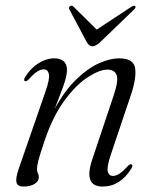

<svg xmlns="http://www.w3.org/2000/svg" viewBox="-20 -660 552 688"><path d="M69 -369.5Q63.5 -372.5 70 -384Q90 -416 118 -433.5Q146 -451 174.5 -451Q195.5 -451 207.8 -440.8Q220 -430.5 220 -409.5Q220 -388 207.2 -352.5Q194.5 -317 176 -270Q212.5 -336.5 254 -376.2Q295.5 -416 335.2 -433.5Q375 -451 406.5 -451Q459 -451 464.2 -415.5Q469.5 -380 449 -319.5L377 -105.5Q362 -61 366.2 -45.2Q370.5 -29.5 384.5 -29.5Q394.5 -29.5 407 -37Q419.5 -44.5 438 -65Q446.5 -73.5 451.5 -71Q457.5 -68.5 451 -56.5Q411 8.5 347.5 8.5Q278 8.5 310.5 -88.5L386.5 -315.5Q405 -370 398.2 -390.2Q391.5 -410.5 364.5 -410.5Q337 -410.5 295.8 -384.2Q254.5 -358 212.2 -301.5Q170 -245 139.5 -155Q122.5 -104.5 117.5 -84.8Q112.5 -65 112.5 -55.5Q112.5 -45.5 115.8 -39.5Q119 -33.5 119 -24.5Q119 -10.5 103.8 -1Q88.5 8.5 64 8.5Q42.5 8.5 39 -6.5Q35.5 -21.5 47 -55L142.5 -330.5Q159 -377.5 155.2 -394.5Q151.5 -411.5 136.5 -411.5Q126.5 -411.5 114 -404Q101.5 -396.5 83 -375.5Q74 -367 69 -369.5ZM338 -508Q322 -494 311 -494Q300 -494 291.5 -508L229 -625.5Q224.5 -633.5 231 -638Q237.5 -642 244 -635.5L326.5 -554L450.5 -635.5Q461 -642 464.5 -638Q468.5 -634 460 -625.5Z"/></svg>

Font: Fraunces 72pt Light
Style: Italic
Weight: 300
Italic angle: -16°
Version: Version 1.000;[b76b70a41]